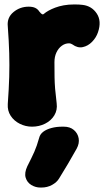

<svg xmlns="http://www.w3.org/2000/svg" viewBox="-20 -545 475 864"><path d="M124 25Q95 25 69 12Q43 -1 28 -24Q13 -47 15 -77Q20 -146 21.5 -199Q23 -252 21.5 -305.5Q20 -359 15 -427Q11 -466 40.5 -490.5Q70 -515 109 -515Q127 -515 138.5 -509.5Q150 -504 157 -493Q165 -483 169.5 -481Q174 -479 178 -483Q186 -490 198.5 -497Q211 -504 228 -510.5Q245 -517 266.5 -521Q288 -525 315 -525Q326 -525 335.5 -524.5Q345 -524 352 -523Q393 -518 415.5 -484Q438 -450 421 -400Q413 -376 394.5 -357Q376 -338 352.5 -333Q329 -328 306 -345Q303 -347 299 -348.5Q295 -350 290 -350Q273 -350 258 -339Q243 -328 234 -309Q225 -290 225 -265Q225 -223 225.5 -197Q226 -171 228 -146Q230 -121 235 -80Q239 -50 224.5 -26Q210 -2 183 11.5Q156 25 124 25ZM246 258Q236 275 214.5 287Q193 299 166 299H162Q140 299 121 287.5Q102 276 95.5 254.5Q89 233 103 203Q123 164 134.5 138Q146 112 156 76Q160 59 174.5 48Q189 37 211.5 31Q234 25 260 25H267Q295 25 312.5 40Q330 55 334 77.5Q338 100 325 124Q303 163 286 192Q269 221 246 258Z"/></svg>

Font: Winky Sans Black
Style: Regular
Weight: 900
Designer: Simon Atzbach
Foundry: typofactur
Version: Version 1.205